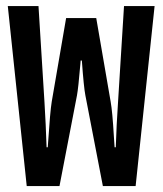

<svg xmlns="http://www.w3.org/2000/svg" viewBox="-20 -585 540 638"><path d="M5.9 -564.9H107.9L127.9 -243.7Q132.3 -171.9 134.8 -95.7H138.7L139.6 -108.4Q146.5 -214.4 151.9 -247.1L199.7 -524.9H299.8L347.7 -247.1Q353.5 -215.3 358.4 -131.8Q359.4 -116.2 360.8 -95.7H364.7Q367.2 -172.4 372.1 -243.7L392.1 -564.9H493.7L430.7 33.2H321.8L263.7 -268.1Q258.3 -295.4 252 -383.8H248L247.1 -372.6Q240.2 -291.5 235.8 -268.1L177.7 33.2H68.8Z"/></svg>

Font: BIZ UDGothic
Style: Bold
Weight: 700
Monospace: yes
Designer: TypeBank Co., Ltd.
Foundry: Morisawa Inc.
Version: Version 1.05